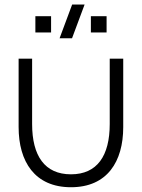

<svg xmlns="http://www.w3.org/2000/svg" viewBox="-20 -792 610 825"><path d="M60 -246C60 -98 129 12.5 285 12.5C441 12.5 509.5 -98 509.5 -246V-540H451.5V-259C451.5 -122.5 397.5 -43 285 -43C172 -43 118 -122.5 118 -259V-540H60ZM132 -652.5H199.5V-722.5H132ZM236 -627.5H289.5L343.5 -772.5H290ZM370.5 -652.5H438V-722.5H370.5Z"/></svg>

Font: Eudonet Light
Style: Regular
Weight: 300
Designer: Mikhail Sharanda
Foundry: Mikhail Sharanda
Version: Version 4.503;Glyphs 3.1.2 (3151)